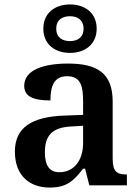

<svg xmlns="http://www.w3.org/2000/svg" viewBox="-20 -834 627 864"><path d="M295 -596C362 -596 415 -634 415 -705C415 -776 362 -814 295 -814C228 -814 175 -776 175 -705C175 -634 228 -596 295 -596ZM295 -649C261 -649 233 -665 233 -705C233 -745 261 -761 295 -761C328 -761 356 -745 356 -705C356 -665 328 -649 295 -649ZM203 10C281 10 311 -20 354 -75H363L382 0H551V-49H548C503 -49 487 -65 487 -121V-377C487 -503 420 -548 286 -548C178 -548 89 -520 89 -448C89 -400 129 -382 207 -382C207 -445 222 -491 282 -491C346 -491 354 -442 354 -374V-317L272 -314C121 -309 47 -259 47 -152C47 -42 115 10 203 10ZM247 -59C203 -59 182 -89 182 -148C182 -222 212 -261 303 -265L354 -268V-191C354 -111 312 -59 247 -59Z"/></svg>

Font: Noto Serif Oriya SemiBold
Style: Regular
Weight: 600
Designer: David Williams
Foundry: Google LLC, David Williams
Version: Version 1.051